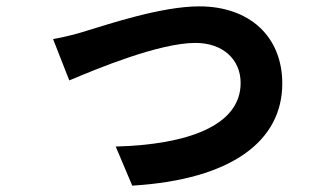

<svg xmlns="http://www.w3.org/2000/svg" viewBox="-20 -548 1040 604"><path d="M147 -425 198 -295C283 -331 480 -413 595 -413C681 -413 737 -361 737 -287C737 -152 569 -93 344 -87L396 36C711 17 868 -106 868 -285C868 -435 763 -528 607 -528C487 -528 319 -471 252 -451C222 -441 176 -430 147 -425Z"/></svg>

Font: Noto Sans CJK KR Bold
Style: Regular
Weight: 700
Designer: Ryoko NISHIZUKA (kana & ideographs); Paul D. Hunt (Latin, Greek & Cyrillic); Wenlong ZHANG (bopomofo); Sandoll Communica
Foundry: Adobe Systems Incorporated
Version: Version 1.004;PS 1.004;hotconv 1.0.82;makeotf.lib2.5.63406